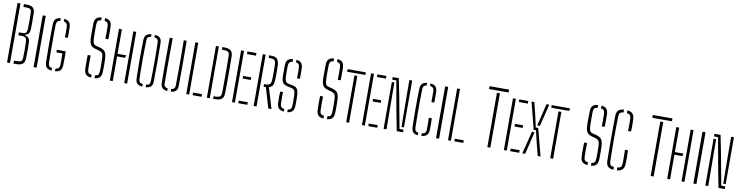

<svg xmlns="http://www.w3.org/2000/svg" viewBox="-19 -1670 9818 2542"><g transform="rotate(10 4890.0 -399.0)"><path d="M70 0V-800H110V0ZM156 0V-40H193Q237.5 -40 252.5 -51.8Q267.5 -63.5 269 -98Q271.5 -156.5 271.5 -205Q271.5 -253.5 269 -312Q267.5 -352 252.5 -366Q237.5 -380 197 -380H156V-420H201Q238.5 -420 251 -434.2Q263.5 -448.5 265 -488Q267.5 -546.5 267 -595Q266.5 -643.5 265 -702Q264.5 -737.5 249 -749.8Q233.5 -762 189 -762H156V-800H189Q250.5 -800 277.5 -777.2Q304.5 -754.5 305 -702Q306 -632.5 306.2 -584Q306.5 -535.5 305 -488Q303.5 -452 290 -432Q276.5 -412 245 -405V-395Q278 -387.5 292.8 -367.5Q307.5 -347.5 309 -312Q311.5 -253 311 -204.8Q310.5 -156.5 309 -98Q307.5 -45.5 280.8 -22.8Q254 0 193 0Z M427 0V-696H468V0Z M669.5 4Q623 0 601.5 -22.5Q580 -45 578.5 -93Q576.5 -188.5 576 -279Q575.5 -369.5 576.2 -451.2Q577 -533 578.5 -602Q580 -651 602 -673.8Q624 -696.5 669.5 -700V-665.5Q619 -658.5 617.5 -605Q616.5 -558 616 -500.5Q615.5 -443 615.5 -376.8Q615.5 -310.5 616 -238Q616.5 -165.5 617.5 -89Q618.5 -63 630.2 -48.8Q642 -34.5 669.5 -30.5ZM715.5 4V-30.5Q770 -37.5 771.5 -89Q772.5 -114.5 772.5 -159.5Q772.5 -204.5 771.5 -245H690.5V-280H809.5Q810.5 -259 810.8 -232.2Q811 -205.5 810.8 -171.2Q810.5 -137 809.5 -93Q808 -45 786 -22.2Q764 0.5 715.5 4ZM766.5 -460Q768 -479 768.2 -505.8Q768.5 -532.5 768 -559.8Q767.5 -587 766.5 -607Q764.5 -657.5 715.5 -665.5V-700Q758.5 -696.5 781 -674.2Q803.5 -652 805.5 -604Q807 -563 807 -530.2Q807 -497.5 805.5 -460Z M1201 4Q1151 0 1128.8 -24Q1106.5 -48 1105 -98Q1104 -133 1103.8 -161.2Q1103.5 -189.5 1103.8 -218Q1104 -246.5 1105 -283H1145Q1143.5 -234.5 1143.2 -190.8Q1143 -147 1145 -98Q1146 -65 1158 -50.8Q1170 -36.5 1201 -34ZM1247 4V-34Q1276.5 -37 1287.8 -51.2Q1299 -65.5 1301 -98Q1302.5 -122.5 1302.5 -152.2Q1302.5 -182 1302 -211.8Q1301.5 -241.5 1301 -266Q1300.5 -317 1286.2 -338.2Q1272 -359.5 1232 -370L1196 -379Q1161.5 -388 1142 -404Q1122.5 -420 1114.2 -449.5Q1106 -479 1105 -529Q1104.5 -567.5 1105 -612.5Q1105.5 -657.5 1106 -703Q1107 -752.5 1129 -776.5Q1151 -800.5 1201 -804V-766Q1170.5 -763.5 1158.8 -749.2Q1147 -735 1146 -702Q1144.5 -656.5 1145 -615.8Q1145.5 -575 1146 -529Q1147 -473 1157.2 -450.8Q1167.5 -428.5 1196 -421L1233 -412Q1274 -402 1297 -386.2Q1320 -370.5 1329.8 -342Q1339.5 -313.5 1341 -266Q1342 -239.5 1342.2 -210.2Q1342.5 -181 1342.2 -152.2Q1342 -123.5 1341 -98Q1339 -48 1317.5 -24Q1296 0 1247 4ZM1298 -535Q1299.5 -587 1299.5 -626.2Q1299.5 -665.5 1298 -702Q1297 -734.5 1286 -748.5Q1275 -762.5 1247 -766V-804Q1294 -800 1315.2 -776Q1336.5 -752 1338 -702Q1339 -665.5 1339 -624.8Q1339 -584 1338 -535Z M1452.5 0V-696H1491.5V-367H1607.5L1597.5 -332H1491.5V0ZM1645.5 0V-696H1684.5V0Z M1889 4Q1840.5 0 1818.8 -22.2Q1797 -44.5 1796 -91Q1794 -176.5 1793.2 -240.5Q1792.5 -304.5 1792.5 -359.8Q1792.5 -415 1793.5 -473Q1794.5 -531 1796 -605Q1797 -651 1818.8 -673.8Q1840.5 -696.5 1889 -700V-666Q1861.5 -663 1849.2 -650.8Q1837 -638.5 1836 -612Q1834 -530.5 1832.8 -468Q1831.5 -405.5 1831.5 -349.2Q1831.5 -293 1832.2 -230.5Q1833 -168 1835 -86Q1836 -60 1848.2 -46.8Q1860.5 -33.5 1889 -30ZM1935 4V-30Q1962.5 -33 1975 -46Q1987.5 -59 1988 -86Q1990 -172 1990.8 -239.2Q1991.5 -306.5 1991.5 -364.8Q1991.5 -423 1990.5 -481.8Q1989.5 -540.5 1988 -609Q1987.5 -637 1975 -650Q1962.5 -663 1935 -666V-700Q1984.5 -696.5 2005.5 -673.8Q2026.5 -651 2027 -605Q2028 -529.5 2028.8 -474.5Q2029.5 -419.5 2029.5 -375.8Q2029.5 -332 2029 -290.8Q2028.5 -249.5 2028 -202Q2027.5 -154.5 2027 -91Q2026.5 -45 2006 -22.5Q1985.5 0 1935 4Z M2225.5 4Q2179 0 2157.2 -22Q2135.5 -44 2134.5 -91Q2134 -140 2133.2 -209.5Q2132.5 -279 2132.5 -360.5Q2132.5 -442 2133 -528Q2133.5 -614 2134.5 -696H2174.5Q2173.5 -600.5 2173 -495Q2172.5 -389.5 2172.5 -284.5Q2172.5 -179.5 2173.5 -86Q2173.5 -59.5 2187.2 -46.8Q2201 -34 2225.5 -30.5ZM2271.5 4V-30.5Q2297 -34 2310.2 -47.2Q2323.5 -60.5 2323.5 -87Q2324.5 -161.5 2325 -237.2Q2325.5 -313 2325.5 -389.8Q2325.5 -466.5 2325 -543.2Q2324.5 -620 2323.5 -696H2362.5Q2363.5 -639.5 2364 -563Q2364.5 -486.5 2364.5 -402.2Q2364.5 -318 2364 -237.2Q2363.5 -156.5 2362.5 -91Q2362 -45.5 2340.5 -22.8Q2319 0 2271.5 4Z M2479.5 0V-696H2518.5V0ZM2564.5 0V-35H2685.5V0Z M2869.5 -661H2841.5V-696H2869.5Q2928 -696 2956 -672.8Q2984 -649.5 2984.5 -597Q2986 -528.5 2986.5 -446.5Q2987 -364.5 2986.5 -276Q2986 -187.5 2984.5 -100Q2984 -63 2971 -41Q2958 -19 2932.2 -9.5Q2906.5 0 2868.5 0H2840.5L2841.5 -35H2868.5Q2907 -35 2925.5 -48.8Q2944 -62.5 2944.5 -97Q2945.5 -148 2946 -213.5Q2946.5 -279 2946.5 -349.2Q2946.5 -419.5 2946 -484.8Q2945.5 -550 2944.5 -600Q2944 -635.5 2924.5 -648.2Q2905 -661 2869.5 -661ZM2756.5 0V-696H2795.5V0Z M3094.5 0V-696H3133.5V0ZM3179.5 0V-35H3300.5V0ZM3179.5 -332V-367H3288.5V-332ZM3179.5 -661V-696H3300.5V-661Z M3385.5 0V-696H3424.5V0ZM3625.5 0H3582.5L3501.5 -274H3470.5V-309H3491.5Q3506.5 -309 3522.8 -311.5Q3539 -314 3551.2 -326.8Q3563.5 -339.5 3566.5 -370Q3568 -386 3568.5 -418.2Q3569 -450.5 3569 -487.5Q3569 -524.5 3568.2 -555.5Q3567.5 -586.5 3566.5 -599Q3563.5 -630 3551.8 -643Q3540 -656 3524 -658.5Q3508 -661 3492.5 -661H3470.5V-696H3492.5Q3508.5 -696 3526.8 -694.2Q3545 -692.5 3561.8 -684Q3578.5 -675.5 3590.5 -655.5Q3602.5 -635.5 3605.5 -599Q3606.5 -584.5 3607.5 -556.2Q3608.5 -528 3608.5 -494Q3608.5 -460 3608 -427Q3607.5 -394 3605.5 -370Q3602 -324.5 3583.5 -304.8Q3565 -285 3541.5 -279Z M3838 4V-30.5Q3865 -34.5 3877 -48.5Q3889 -62.5 3890 -89Q3891.5 -117.5 3891.5 -146.5Q3891.5 -175.5 3890 -230Q3888.5 -275 3876.8 -295.2Q3865 -315.5 3835 -322L3788 -332Q3750.5 -340 3731.5 -355.2Q3712.5 -370.5 3705.8 -396.2Q3699 -422 3698 -461Q3697.5 -489 3698.2 -528.5Q3699 -568 3699 -604Q3699 -650.5 3720.8 -673.5Q3742.5 -696.5 3792 -700V-665.5Q3763 -662 3751 -647Q3739 -632 3738 -607Q3736.5 -582.5 3737 -540.2Q3737.5 -498 3738 -461Q3739.5 -416 3749.8 -395.5Q3760 -375 3795 -368L3842 -359Q3879 -352 3897 -336.8Q3915 -321.5 3921.2 -295.5Q3927.5 -269.5 3929 -231Q3930 -196.5 3930.5 -177.8Q3931 -159 3930.8 -140.2Q3930.5 -121.5 3929 -87Q3927 -43 3904 -21.5Q3881 0 3838 4ZM3792 4Q3743 0 3721.5 -24Q3700 -48 3698 -95Q3696.5 -126 3696.2 -167.5Q3696 -209 3699 -248H3737Q3735.5 -226 3735.2 -197Q3735 -168 3735.5 -139.2Q3736 -110.5 3737 -89Q3738 -61.5 3751.8 -47.8Q3765.5 -34 3792 -30.5ZM3887 -460Q3888 -484.5 3888.5 -506.8Q3889 -529 3888.8 -553.2Q3888.5 -577.5 3887 -608Q3886 -634.5 3874.2 -648.2Q3862.5 -662 3838 -665.5V-700Q3881.5 -696 3902.8 -673.5Q3924 -651 3926 -603Q3926.5 -591.5 3926.8 -568.2Q3927 -545 3926.8 -516.2Q3926.5 -487.5 3926 -460Z M4325 4Q4275 0 4252.8 -24Q4230.5 -48 4229 -98Q4228 -133 4227.8 -161.2Q4227.5 -189.5 4227.8 -218Q4228 -246.5 4229 -283H4269Q4267.5 -234.5 4267.2 -190.8Q4267 -147 4269 -98Q4270 -65 4282 -50.8Q4294 -36.5 4325 -34ZM4371 4V-34Q4400.5 -37 4411.8 -51.2Q4423 -65.5 4425 -98Q4426.5 -122.5 4426.5 -152.2Q4426.5 -182 4426 -211.8Q4425.5 -241.5 4425 -266Q4424.5 -317 4410.2 -338.2Q4396 -359.5 4356 -370L4320 -379Q4285.5 -388 4266 -404Q4246.5 -420 4238.2 -449.5Q4230 -479 4229 -529Q4228.5 -567.5 4229 -612.5Q4229.5 -657.5 4230 -703Q4231 -752.5 4253 -776.5Q4275 -800.5 4325 -804V-766Q4294.5 -763.5 4282.8 -749.2Q4271 -735 4270 -702Q4268.5 -656.5 4269 -615.8Q4269.5 -575 4270 -529Q4271 -473 4281.2 -450.8Q4291.5 -428.5 4320 -421L4357 -412Q4398 -402 4421 -386.2Q4444 -370.5 4453.8 -342Q4463.5 -313.5 4465 -266Q4466 -239.5 4466.2 -210.2Q4466.5 -181 4466.2 -152.2Q4466 -123.5 4465 -98Q4463 -48 4441.5 -24Q4420 0 4371 4ZM4422 -535Q4423.5 -587 4423.5 -626.2Q4423.5 -665.5 4422 -702Q4421 -734.5 4410 -748.5Q4399 -762.5 4371 -766V-804Q4418 -800 4439.2 -776Q4460.5 -752 4462 -702Q4463 -665.5 4463 -624.8Q4463 -584 4462 -535Z M4629.5 0V-630H4668.5V0ZM4526.5 -661V-696H4771.5V-661Z M4841.5 0V-696H4880.5V0ZM4926.5 0V-35H5047.5V0ZM4926.5 -332V-367H5035.5V-332ZM4926.5 -661V-696H5047.5V-661Z M5309.5 0 5259.5 -255 5187.5 -661H5132.5V-696H5214.5L5258.5 -477L5340.5 -35H5394.5V0ZM5132.5 0V-630H5166.5L5169.5 -259L5171.5 0ZM5394.5 -66H5361.5L5357.5 -464L5356.5 -696H5394.5Z M5594 5Q5548 1 5527.8 -22Q5507.5 -45 5506 -92Q5504 -171 5503.2 -235.2Q5502.5 -299.5 5502.5 -357.5Q5502.5 -415.5 5503.5 -474.8Q5504.5 -534 5506 -603Q5507 -648.5 5528.5 -672Q5550 -695.5 5594 -700V-665.5Q5569.5 -662 5557.8 -648.2Q5546 -634.5 5545 -606Q5543 -532 5542.2 -442.8Q5541.5 -353.5 5542.2 -261.8Q5543 -170 5545 -88Q5546 -61.5 5557 -47.5Q5568 -33.5 5594 -29.5ZM5640 5V-29Q5671.5 -32 5684.5 -45.8Q5697.5 -59.5 5698 -88Q5699 -131 5698.5 -168.2Q5698 -205.5 5697 -249H5737Q5738.5 -216 5739 -174.8Q5739.5 -133.5 5738 -93Q5736 -45.5 5713.2 -22.2Q5690.5 1 5640 5ZM5694 -459Q5694.5 -478 5694.8 -503.8Q5695 -529.5 5694.8 -556.5Q5694.5 -583.5 5694 -606Q5693.5 -634.5 5681 -648.5Q5668.5 -662.5 5640 -666V-700Q5687.5 -696.5 5709.2 -673.5Q5731 -650.5 5733 -603Q5733.5 -586 5733.8 -558Q5734 -530 5733.8 -502.5Q5733.5 -475 5733 -459Z M5837.5 0V-696H5878.5V0Z M5998.5 0V-696H6037.5V0ZM6083.5 0V-35H6204.5V0Z M6527.5 0V-731H6567.5V0ZM6415.5 -762V-800H6679.5V-762Z M6749.5 0V-696H6788.5V0ZM6834.5 0V-35H6955.5V0ZM6834.5 -332V-367H6943.5V-332ZM6834.5 -661V-696H6955.5V-661Z M6997.5 0 7073.5 -302H7108.5L7077.5 -172L7035.5 0ZM6998.5 -696H7036.5L7077.5 -531L7113.5 -368H7146.5L7242.5 0H7204.5L7160.5 -172L7122.5 -333H7091.5ZM7127.5 -398 7160.5 -531 7199.5 -696H7237.5L7163.5 -398Z M7372.5 0V-630H7411.5V0ZM7269.5 -661V-696H7514.5V-661Z M7874.5 4Q7824.5 0 7802.2 -24Q7780 -48 7778.5 -98Q7777.5 -133 7777.2 -161.2Q7777 -189.5 7777.2 -218Q7777.5 -246.5 7778.5 -283H7818.5Q7817 -234.5 7816.8 -190.8Q7816.5 -147 7818.5 -98Q7819.5 -65 7831.5 -50.8Q7843.5 -36.5 7874.5 -34ZM7920.5 4V-34Q7950 -37 7961.2 -51.2Q7972.5 -65.5 7974.5 -98Q7976 -122.5 7976 -152.2Q7976 -182 7975.5 -211.8Q7975 -241.5 7974.5 -266Q7974 -317 7959.8 -338.2Q7945.5 -359.5 7905.5 -370L7869.5 -379Q7835 -388 7815.5 -404Q7796 -420 7787.8 -449.5Q7779.5 -479 7778.5 -529Q7778 -567.5 7778.5 -612.5Q7779 -657.5 7779.5 -703Q7780.5 -752.5 7802.5 -776.5Q7824.5 -800.5 7874.5 -804V-766Q7844 -763.5 7832.2 -749.2Q7820.5 -735 7819.5 -702Q7818 -656.5 7818.5 -615.8Q7819 -575 7819.5 -529Q7820.5 -473 7830.8 -450.8Q7841 -428.5 7869.5 -421L7906.5 -412Q7947.5 -402 7970.5 -386.2Q7993.5 -370.5 8003.2 -342Q8013 -313.5 8014.5 -266Q8015.5 -239.5 8015.8 -210.2Q8016 -181 8015.8 -152.2Q8015.5 -123.5 8014.5 -98Q8012.5 -48 7991 -24Q7969.5 0 7920.5 4ZM7971.5 -535Q7973 -587 7973 -626.2Q7973 -665.5 7971.5 -702Q7970.5 -734.5 7959.5 -748.5Q7948.5 -762.5 7920.5 -766V-804Q7967.5 -800 7988.8 -776Q8010 -752 8011.5 -702Q8012.5 -665.5 8012.5 -624.8Q8012.5 -584 8011.5 -535Z M8223 5.5Q8173 2 8148.5 -22Q8124 -46 8123 -97Q8122 -180.5 8121.5 -254.5Q8121 -328.5 8121 -399.2Q8121 -470 8121.5 -544Q8122 -618 8123 -701Q8124 -752 8148.2 -776Q8172.5 -800 8223 -803.5V-765.5Q8191 -763.5 8177.5 -749.2Q8164 -735 8163 -701Q8161 -609 8160.2 -537Q8159.5 -465 8159.5 -399.2Q8159.5 -333.5 8160.2 -261.5Q8161 -189.5 8163 -97Q8164 -63.5 8177.5 -49.2Q8191 -35 8223 -32.5ZM8269 5V-33Q8301 -36.5 8314.5 -50.8Q8328 -65 8329 -97Q8330 -120 8330 -145Q8330 -170 8329.5 -202.8Q8329 -235.5 8328 -282H8368Q8370.5 -220.5 8371 -180.2Q8371.5 -140 8369 -97Q8366.5 -48 8342.5 -23.8Q8318.5 0.5 8269 5ZM8325 -534Q8326 -565.5 8326.2 -591.5Q8326.5 -617.5 8326.2 -643.5Q8326 -669.5 8325 -701Q8324 -732.5 8311.2 -746.8Q8298.5 -761 8269 -764.5V-802.5Q8316.5 -798 8339.5 -774Q8362.5 -750 8365 -701Q8366.5 -669.5 8367 -643.5Q8367.5 -617.5 8367 -591.5Q8366.5 -565.5 8365 -534Z M8723 0V-731H8763V0ZM8611 -762V-800H8875V-762Z M8945 0V-696H8984V-367H9100L9090 -332H8984V0ZM9138 0V-696H9177V0Z M9297 0V-696H9338V0Z M9635 0 9585 -255 9513 -661H9458V-696H9540L9584 -477L9666 -35H9720V0ZM9458 0V-630H9492L9495 -259L9497 0ZM9720 -66H9687L9683 -464L9682 -696H9720Z"/></g></svg>

Font: Big Shoulders Stencil Text SC Thin
Style: Regular
Weight: 100
Designer: Patric King
Foundry: XO Type Co
Version: Version 2.001